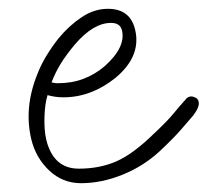

<svg xmlns="http://www.w3.org/2000/svg" viewBox="-20 -398 472 436"><path d="M164 18Q122 18 91.5 -11Q61 -40 51 -82Q34 -154 65 -230Q73 -251 85.5 -271.5Q98 -292 113 -311Q137 -340 165.5 -359Q194 -378 225 -378Q276 -378 287 -330Q301 -270 242 -221Q187 -177 124 -177Q113 -177 104 -178.5Q95 -180 88 -182Q82 -163 81 -133Q80 -103 85 -81Q101 -15 159 -15Q206 -15 244 -31.5Q282 -48 329 -94Q359 -122 373 -139Q387 -156 404 -175Q409 -179 414 -179Q419 -179 424.5 -176Q430 -173 431 -167Q434 -156 419 -136Q405 -120 390 -102.5Q375 -85 342 -54Q305 -20 257.5 -1Q210 18 164 18ZM111 -209Q143 -209 169.5 -219Q196 -229 218 -248Q266 -291 257 -329Q253 -346 232 -346Q192 -346 150 -297Q130 -273 118 -253.5Q106 -234 97 -211Q104 -209 111 -209Z"/></svg>

Font: Oooh Baby
Style: Normal
Weight: 400
Designer: Robert E. Leuschke
Foundry: Robert E. Leuschke
Version: Version 1.011; ttfautohint (v1.8.3)